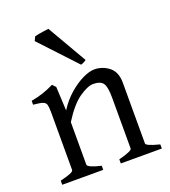

<svg xmlns="http://www.w3.org/2000/svg" viewBox="-133 -826 819 924"><g transform="rotate(-20 276.0 -364.0)"><path d="M327 0V-21Q396 -39 396 -51V-310Q396 -369 382 -387Q368 -405 333 -405Q304 -405 260 -374.5Q216 -344 169 -269V-51Q169 -44 187.5 -36Q206 -28 237 -21V0H27V-21Q60 -29 78 -36Q96 -43 96 -51V-348Q96 -373 92.5 -385Q89 -397 75 -402Q61 -407 27 -410V-430Q61 -436 89 -445.5Q117 -455 145 -469L161 -452L167 -330Q195 -374 231 -405Q267 -436 301.5 -452.5Q336 -469 361 -469Q403 -469 436 -443Q469 -417 469 -362V-51Q469 -45 484 -38Q499 -31 537 -21V0ZM338 -526Q327 -517 310 -512L139 -695L149 -716Q155 -718 169 -720.5Q183 -723 198 -725Q213 -727 221 -728Z"/></g></svg>

Font: ChillKai
Style: Regular
Weight: 400
Designer: ChillType
Foundry: 寒蝉字型
Version: Version 2.000